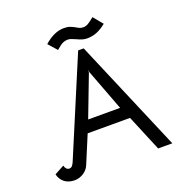

<svg xmlns="http://www.w3.org/2000/svg" viewBox="-148 -969 1050 1107"><g transform="rotate(-20 377.0 -415.5)"><path d="M30 -61 89 -93Q92 -80 99.5 -72.5Q107 -65 117 -65Q127 -65 134 -72.5Q141 -80 147 -94L397 -688H431L724 1H637L545 -220H285L214 -50Q203 -23 177 -7Q151 9 124 9Q85 9 61 -10.5Q37 -30 30 -61ZM511 -294 415 -548 413 -563 412 -548 315 -294ZM362 -837Q385 -837 398.5 -832Q412 -827 429 -818Q440 -811 449.5 -807Q459 -803 472 -803Q487 -803 502 -812Q517 -821 540 -840L588 -782Q559 -758 530.5 -746.5Q502 -735 470 -735Q455 -735 440.5 -739.5Q426 -744 407 -753Q395 -758 383.5 -762.5Q372 -767 363 -767Q345 -767 330 -760Q315 -753 289 -730L242 -783Q303 -837 362 -837Z"/></g></svg>

Font: Bellota
Style: Bold
Weight: 700
Designer: Kemie Guaida
Foundry: Kemie Guaida
Version: Version 4.001